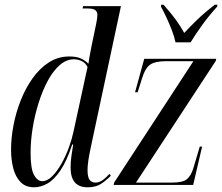

<svg xmlns="http://www.w3.org/2000/svg" viewBox="-20 -786 944 816"><path d="M125 10Q89 10 67.5 -12Q46 -34 36.5 -70.5Q27 -107 27 -150Q27 -200 37.5 -254.5Q48 -309 68.5 -360.5Q89 -412 119 -454Q149 -496 188 -521Q227 -546 275 -546Q304 -546 322.5 -538Q341 -530 356 -515Q358 -534 362.5 -556Q367 -578 369 -590L389 -686Q391 -697 392.5 -706.5Q394 -716 394 -723Q394 -735 385.5 -742.5Q377 -750 351 -750H331L333 -760H494L374 -198Q370 -178 364.5 -153Q359 -128 355.5 -104Q352 -80 352 -64Q352 -34 360.5 -22Q369 -10 386 -10Q402 -10 417 -21Q432 -32 445 -47L451 -39Q429 -17 407.5 -3.5Q386 10 352 10Q280 10 280 -74Q280 -100 283.5 -122.5Q287 -145 291 -172H287Q264 -102 237 -62Q210 -22 181.5 -6Q153 10 125 10ZM160 -16Q181 -16 202 -37Q223 -58 241.5 -91Q260 -124 273 -160Q286 -196 292 -225L352 -501Q344 -518 328 -526Q312 -534 294 -534Q262 -534 234 -509.5Q206 -485 183.5 -443.5Q161 -402 144.5 -350Q128 -298 119 -243Q110 -188 110 -136Q110 -69 124.5 -42.5Q139 -16 160 -16ZM463 0 465 -10 802 -526H687Q640 -526 618.5 -511.5Q597 -497 583 -451L565 -394H554L593 -536H899L897 -527L558 -10H711Q757 -10 774.5 -24.5Q792 -39 802 -72L829 -163H839L801 0ZM726 -606Q721 -630 710 -658.5Q699 -687 686.5 -713.5Q674 -740 664 -758L665 -766H675Q707 -730 727 -702.5Q747 -675 763 -646Q786 -671 817.5 -701.5Q849 -732 893 -766H904L903 -758Q867 -718 839.5 -680Q812 -642 790 -606Z"/></svg>

Font: Noto Serif Display ExtraCondensed
Style: Italic
Weight: 400
Width: 2
Italic angle: -12°
Designer: Monotype Design Team
Foundry: Monotype Imaging Inc.
Version: Version 2.009